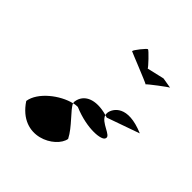

<svg xmlns="http://www.w3.org/2000/svg" viewBox="-183 -930 911 911"><g transform="rotate(45 272.5 -474.5)"><path d="M55 -224C154 -74 312 -166 323 -237C296 -291 232 -343 220 -373C151 -357 65 -291 55 -224ZM243 -746C243 -745 392 -686 400 -680C403 -686 485 -748 493 -751L440 -760L354 -740C353 -746 296 -806 290 -806C284 -806 242 -754 243 -746ZM219 -384C219 -381 219 -377 220 -373C229 -376 239 -377 248 -377C354 -332 444 -344 447 -366C458 -391 378 -403 368 -442C282 -466 227 -439 219 -384ZM400 -680C401 -680 400 -680 400 -680ZM367 -458C366 -452 367 -447 368 -442C373 -441 376 -439 381 -438L545 -496C411 -553 372 -488 367 -458ZM493 -751H494Z"/></g></svg>

Font: Ampere
Style: SCCndIta
Weight: 400
Version: Version 1